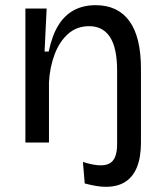

<svg xmlns="http://www.w3.org/2000/svg" viewBox="-20 -550 634 741"><path d="M388 171Q370 171 350 167.5Q330 164 307 158L300 75Q369 97 400.5 82Q432 67 432 7V-22H524V0Q524 56 509 94Q494 132 464 151.5Q434 171 388 171ZM78 0V-319V-517H160L152 -351H168Q181 -413 205 -452Q229 -491 265 -510.5Q301 -530 349 -530Q435 -530 479.5 -468.5Q524 -407 524 -285V0H432V-277Q432 -365 404.5 -407Q377 -449 324 -449Q276 -449 242.5 -419Q209 -389 190.5 -339.5Q172 -290 169 -232V0Z"/></svg>

Font: Bricolage Grotesque 16pt
Style: Regular
Weight: 400
Version: Version 1.001;gftools[0.9.33.dev8+g029e19f]